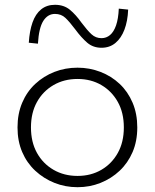

<svg xmlns="http://www.w3.org/2000/svg" viewBox="-20 -765 645 800"><path d="M303 15Q252 15 207 -3Q162 -21 127 -53.5Q92 -86 72.5 -131.5Q53 -177 53 -234Q53 -291 72.5 -337Q92 -383 127 -415.5Q162 -448 207 -465.5Q252 -483 303 -483Q353 -483 398.5 -465.5Q444 -448 478.5 -415.5Q513 -383 532.5 -337Q552 -291 552 -234Q552 -177 532.5 -131.5Q513 -86 478.5 -53.5Q444 -21 399 -3Q354 15 303 15ZM303 -32Q359 -32 402.5 -57.5Q446 -83 471 -128Q496 -173 496 -234Q496 -295 471 -340Q446 -385 402.5 -410.5Q359 -436 303 -436Q247 -436 203 -410.5Q159 -385 134 -340Q109 -295 109 -234Q109 -173 134 -128Q159 -83 203 -57.5Q247 -32 303 -32ZM403 -566Q368 -566 343.5 -587Q319 -608 294 -642Q270 -674 252.5 -690.5Q235 -707 209 -707Q179 -707 160.5 -678Q142 -649 138 -583L100 -587Q103 -636 115.5 -671.5Q128 -707 151.5 -726Q175 -745 209 -745Q246 -745 271 -724.5Q296 -704 320 -670Q344 -638 361.5 -622Q379 -606 403 -606Q423 -606 438.5 -619Q454 -632 463.5 -659Q473 -686 475 -729L514 -725Q512 -677 498.5 -641.5Q485 -606 461 -586Q437 -566 403 -566Z"/></svg>

Font: BioRhyme Light
Style: Regular
Weight: 300
Designer: Aoife Mooney
Foundry: Aoife Mooney Type
Version: Version 1.600;gftools[0.9.33]